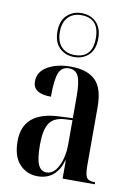

<svg xmlns="http://www.w3.org/2000/svg" viewBox="-91 -872 656 940"><g transform="rotate(10 237.0 -402.0)"><path d="M162 10Q255 10 284 -90H286V0H446V-10H443Q414 -10 404 -24Q394 -38 394 -85V-375Q394 -469 353 -508Q312 -547 232 -547Q163 -547 116.5 -520.5Q70 -494 70 -445Q70 -385 160 -385Q160 -471 174 -504Q188 -537 223 -537Q257 -537 270.5 -508.5Q284 -480 284 -406V-300L218 -297Q37 -290 37 -143Q37 -67 73 -28.5Q109 10 162 10ZM202 -16Q175 -16 161.5 -45Q148 -74 148 -145Q148 -216 169 -250Q190 -284 244 -288L284 -290V-173Q284 -108 261.5 -62Q239 -16 202 -16ZM238 -596Q282 -596 310.5 -624Q339 -652 339 -705Q339 -758 310.5 -786Q282 -814 238 -814Q194 -814 165 -786Q136 -758 136 -705Q136 -652 165 -624Q194 -596 238 -596ZM238 -606Q197 -606 172.5 -631.5Q148 -657 148 -705Q148 -753 172.5 -778.5Q197 -804 238 -804Q327 -804 327 -705Q327 -606 238 -606Z"/></g></svg>

Font: Noto Serif Display Condensed Semi
Style: Regular
Weight: 600
Width: 3
Designer: Monotype Design Team
Foundry: Monotype Imaging Inc.
Version: Version 1.900